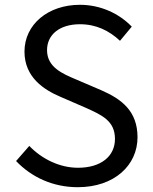

<svg xmlns="http://www.w3.org/2000/svg" viewBox="-20 -767 637 800"><path d="M304 13C457 13 553 -79 553 -195C553 -304 487 -354 402 -391L297 -436C240 -460 176 -487 176 -558C176 -624 230 -666 313 -666C381 -666 435 -639 480 -597L529 -656C477 -710 400 -747 313 -747C180 -747 82 -665 82 -552C82 -445 163 -393 231 -364L337 -318C406 -287 459 -263 459 -188C459 -116 401 -68 305 -68C229 -68 155 -104 102 -159L47 -96C111 -29 200 13 304 13Z"/></svg>

Font: Noto Sans CJK TC Regular
Style: Regular
Weight: 400
Designer: Ryoko NISHIZUKA (kana & ideographs); Paul D. Hunt (Latin, Greek & Cyrillic); Wenlong ZHANG (bopomofo); Sandoll Communica
Foundry: Adobe Systems Incorporated
Version: Version 1.001;PS 1.001;hotconv 1.0.78;makeotf.lib2.5.61930